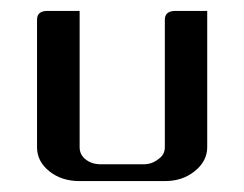

<svg xmlns="http://www.w3.org/2000/svg" viewBox="-20 -332 448 352"><path d="M47.9 -62V-295.9Q47.9 -312 66.9 -312H126V-62Q126 -48.3 137.2 -39.6Q148.4 -30.8 165 -30.8H243.2Q258.3 -30.8 270 -40Q282.2 -48.3 282.2 -62V-295.9Q282.2 -312 301.8 -312H359.9V-62Q359.9 -36.6 336.9 -18.1Q314.5 0 282.2 0H126Q92.8 0 70.3 -18.1Q47.9 -36.1 47.9 -62Z"/></svg>

Font: Hhenum
Style: Regular
Weight: 400
Designer: T. Christopher White
Version: Version 1.0